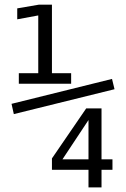

<svg xmlns="http://www.w3.org/2000/svg" viewBox="-20 -692 540 821"><path d="M348.6 -228.5H414.1V-10.7H460.9V34.2H414.1V109.4H358.4V34.2H202.1V-14.6ZM358.4 -178.7 247.1 -10.7H358.4ZM60.5 -378.9H143.6V-626L53.7 -609.4V-656.2L145.5 -671.9H202.1V-378.9H284.2V-334H60.5ZM39.1 -204.1 29.3 -248 459 -354.5 469.7 -310.5Z"/></svg>

Font: BabelStone Xiangqi Colour
Style: Regular
Weight: 400
Designer: Andrew West
Foundry: BabelStone
Version: Version 11.001 November 01, 2021